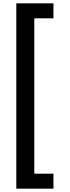

<svg xmlns="http://www.w3.org/2000/svg" viewBox="-20 -906 421 1153"><path d="M301 227H78V-886H301V-796H186V137H301Z"/></svg>

Font: Noto Sans Kannada UI Condensed SemiBold
Style: Regular
Weight: 600
Width: 3
Designer: Jelle Bosma - Monotype Design Team
Foundry: Monotype Imaging Inc.
Version: Version 2.005; ttfautohint (v1.8.4.7-5d5b)